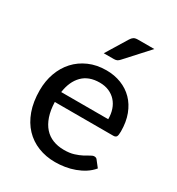

<svg xmlns="http://www.w3.org/2000/svg" viewBox="-175 -837 879 953"><g transform="rotate(30 264.5 -360.0)"><path d="M40 0ZM278.5 -515.5Q324.5 -515.5 363.5 -500.2Q402.5 -485 431 -456Q459.5 -427 475.5 -384.8Q491.5 -342.5 491.5 -288Q491.5 -266 486.8 -258.5Q482 -251 469 -251H134Q135.5 -204.5 147.2 -170Q159 -135.5 179.2 -112.8Q199.5 -90 228 -78.8Q256.5 -67.5 291.5 -67.5Q324.5 -67.5 348.2 -75Q372 -82.5 389.2 -91.5Q406.5 -100.5 418.5 -108Q430.5 -115.5 439.5 -115.5Q451.5 -115.5 457 -106.5L484 -72Q466.5 -51 443.5 -36.2Q420.5 -21.5 394 -11.8Q367.5 -2 339.2 2.5Q311 7 283.5 7Q231 7 186.2 -10.8Q141.5 -28.5 109 -62.8Q76.5 -97 58.2 -147.8Q40 -198.5 40 -264.5Q40 -317.5 56.5 -363.2Q73 -409 103.8 -442.8Q134.5 -476.5 178.8 -496Q223 -515.5 278.5 -515.5ZM280 -446Q217.5 -446 181.8 -409.8Q146 -373.5 137 -309.5H406.5Q406.5 -339.5 398 -364.5Q389.5 -389.5 373.2 -407.5Q357 -425.5 333.5 -435.8Q310 -446 280 -446ZM430.5 -725.5 313 -596.5Q306 -588.5 298.8 -585.2Q291.5 -582 280.5 -582H223.5L297.5 -703Q304.5 -714.5 312.8 -720Q321 -725.5 338 -725.5Z"/></g></svg>

Font: Lato Medium
Style: Regular
Weight: 500
Designer: Lukasz Dziedzic
Foundry: tyPoland Lukasz Dziedzic
Version: Version 2.006; 2014-01-15